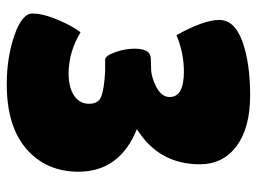

<svg xmlns="http://www.w3.org/2000/svg" viewBox="-116 -634 760 568"><g transform="rotate(90 264.0 -350.0)"><path d="M20 -66Q20 -94 34 -129.5Q48 -165 61 -186.5Q74 -208 76 -208Q134 -173 198 -173Q238 -173 262.5 -189Q287 -205 287 -233.5Q287 -262 264.5 -270Q242 -278 193 -281H157Q145 -281 134.5 -310.5Q124 -340 124 -368Q124 -415 152 -416L181 -417Q208 -417 237.5 -432.5Q267 -448 267 -472Q267 -514 192 -514Q136 -514 84 -492Q39 -573 39 -618.5Q39 -664 102.5 -687Q166 -710 262 -710Q358 -710 412 -670Q466 -630 466 -561Q466 -440 362 -375Q488 -324 488 -202Q488 -107 421 -48.5Q354 10 229 10Q150 10 85 -12.5Q20 -35 20 -66Z"/></g></svg>

Font: Lilita One Rus
Style: Regular
Weight: 400
Designer: Juan Montoreano
Foundry: Juan Montoreano
Version: Version 1.002